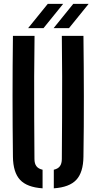

<svg xmlns="http://www.w3.org/2000/svg" viewBox="-20 -990 510 1017"><path d="M48.5 -160Q46.5 -320 46.5 -480.2Q46.5 -640.5 48.5 -800H163Q161.5 -693.5 161 -583.8Q160.5 -474 161.2 -364.2Q162 -254.5 162.5 -148Q162.5 -123.5 172.8 -109.8Q183 -96 205.5 -91V7.5Q123 2 86.2 -37.5Q49.5 -77 48.5 -160ZM265 7.5V-91Q287.5 -96 297.5 -110Q307.5 -124 307.5 -148Q308 -254.5 308.8 -364.2Q309.5 -474 309.2 -583.8Q309 -693.5 307.5 -800H422Q424 -640.5 424.2 -480.2Q424.5 -320 422 -160Q421 -77 384.2 -37.5Q347.5 2 265 7.5ZM129 -841 233 -969.5H314.5L210.5 -841ZM264 -841 368 -969.5H449.5L345.5 -841Z"/></svg>

Font: Big Shoulders Stencil Text Thin
Style: Bold
Weight: 700
Version: Version 2.001